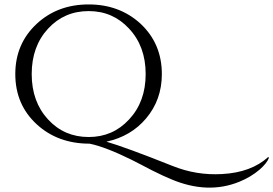

<svg xmlns="http://www.w3.org/2000/svg" viewBox="-20 -634 1233 866"><path d="M1193 78Q1184 102 1151 131Q1111 165 1059 186Q916 244 751 174Q719 161 665 134L619 110L572 86Q454 28 384 14Q241 14 146 -73Q49 -162 49 -300Q49 -437 146 -527Q240 -614 380 -614Q519 -614 614 -527Q710 -437 710 -300Q710 -184 639 -100Q571 -19 460 5Q546 30 757 114Q866 158 982 151Q1113 144 1190 74ZM197 -95Q270 -16 380 -16Q489 -16 562 -95Q637 -175 637 -300Q637 -425 562 -505Q489 -584 380 -584Q270 -584 197 -505Q123 -425 123 -300Q123 -175 197 -95Z"/></svg>

Font: Cinzel(RUS BY LYAJKA)
Style: Regular
Weight: 400
Designer: Natanael Gama
Version: Version 1.001;PS 001.001;hotconv 1.0.56;makeotf.lib2.0.21325